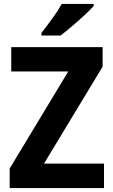

<svg xmlns="http://www.w3.org/2000/svg" viewBox="-20 -953 574 973"><path d="M507 0H29V-99L326 -591H37V-714H500V-615L203 -124H507ZM455 -923Q438 -904 408 -876Q378 -848 345 -820Q312 -792 287 -773H190V-786Q215 -818 244.5 -858.5Q274 -899 293 -933H455Z"/></svg>

Font: Noto Sans Lao SemiCondensed
Style: Bold
Weight: 700
Width: 4
Designer: Monotype Design Team
Foundry: Monotype Imaging Inc.
Version: Version 2.003; ttfautohint (v1.8.4.7-5d5b)